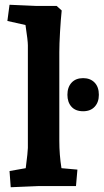

<svg xmlns="http://www.w3.org/2000/svg" viewBox="-20 -781 435 806"><path d="M20 -63 88 -75Q97 -145 97 -160V-591Q97 -610 87 -676L11 -693L20 -761L134 -756H218L239 -737Q235 -699 232 -647Q229 -595 229 -561V-190Q229 -131 238 -75L305 -69L299 0H144L25 5ZM263 -383Q263 -415 280.5 -434Q298 -453 329 -453Q359 -453 377 -434.5Q395 -416 395 -383Q395 -352 377.5 -333Q360 -314 329 -314Q297 -314 280 -333Q263 -352 263 -383Z"/></svg>

Font: Andada Pro ExtraBold
Style: Regular
Weight: 800
Designer: Carolina Giovagnoli
Foundry: Huerta Tipografica
Version: Version 3.005; ttfautohint (v1.8.4)